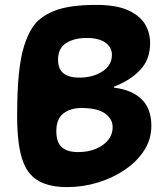

<svg xmlns="http://www.w3.org/2000/svg" viewBox="-20 -759 675 784"><path d="M254 5Q185 5 141 -18.5Q97 -42 77 -92Q63 -126 56.5 -174Q50 -222 50 -285Q50 -387 57 -456.5Q64 -526 78.5 -571.5Q93 -617 112 -646Q139 -689 200 -714Q261 -739 373 -739Q453 -739 501 -718Q549 -697 571 -662Q593 -627 593 -583Q593 -516 552 -473Q511 -430 445 -405V-401Q517 -393 557.5 -354.5Q598 -316 598 -245Q598 -190 568.5 -144.5Q539 -99 489.5 -65.5Q440 -32 379 -13.5Q318 5 254 5ZM299 -138Q340 -138 372 -151.5Q404 -165 422 -187.5Q440 -210 440 -240Q440 -273 409 -295.5Q378 -318 313 -318Q267 -318 238.5 -295.5Q210 -273 210 -224Q210 -178 232 -158Q254 -138 299 -138ZM302 -442Q360 -442 398.5 -467.5Q437 -493 437 -535Q437 -566 410.5 -585Q384 -604 334 -604Q283 -604 250 -583Q217 -562 217 -515Q217 -476 240 -459Q263 -442 302 -442Z"/></svg>

Font: DynaPuff Medium
Style: Regular
Weight: 500
Version: Version 2.000